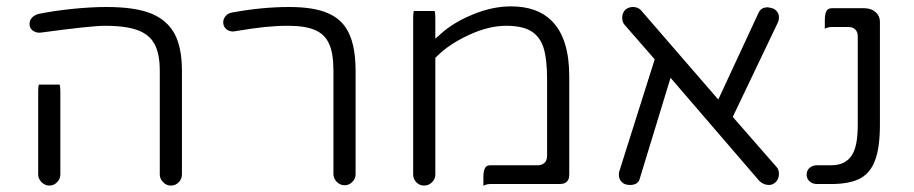

<svg xmlns="http://www.w3.org/2000/svg" viewBox="-20 -593 2899 609"><path d="M171.4 -302.7Q171.4 -316.9 169.4 -324.7H103Q101.1 -316.4 101.1 -302.7V-40Q101.1 -25.9 111.8 -15.1Q122.6 -4.4 136.7 -4.4Q150.9 -4.4 161.1 -15.1Q171.4 -25.4 171.4 -40ZM494.1 -19Q505.4 -4.4 522.5 -4.4Q536.6 -4.4 546.9 -14.9Q557.1 -25.4 557.1 -40V-368.2Q557.1 -442.9 533.2 -486.8Q509.3 -529.8 459 -550.3Q408.2 -570.8 317.4 -570.8Q269 -570.8 210.9 -564.9Q152.8 -559.1 102.1 -548.8Q89.4 -545.4 81.5 -536.9Q73.7 -528.3 73.7 -517.6Q73.7 -511.2 75 -508.3Q76.2 -505.4 76.7 -503.9Q79.6 -499 84.5 -495.6Q93.8 -489.3 104.5 -489.3Q107.4 -489.3 110.4 -489.7Q270 -511.2 311.5 -511.2Q312.5 -511.2 313.5 -511.2Q394 -511.2 432.6 -490.2Q457 -477.1 469.7 -454.1Q486.8 -423.3 486.8 -368.2V-40Q486.8 -27.8 494.1 -19Z M1073.2 -5.4Q1087.4 -5.4 1097.7 -16.1Q1107.9 -26.4 1107.9 -41V-368.2Q1107.9 -460.9 1075.7 -506.8Q1056.2 -535.2 1022 -550.3Q977.1 -570.8 897.5 -570.8Q810.5 -570.8 715.8 -553.2Q703.6 -551.3 695.8 -542.2Q688 -533.2 688 -522.5Q688 -508.8 698.2 -500Q707 -493.2 718.3 -493.2Q721.2 -493.2 724.1 -493.7Q781.7 -503.4 819.3 -507.3Q856.9 -511.2 893.6 -511.2Q948.2 -511.2 978.5 -498Q1010.7 -484.4 1023.9 -453.6Q1037.6 -424.8 1037.6 -368.2V-41Q1037.6 -26.9 1048.3 -16.1Q1059.1 -5.4 1073.2 -5.4Z M1325.2 -4.4Q1339.8 -4.4 1350.3 -14.9Q1360.8 -25.4 1360.8 -39.1V-409.7Q1364.7 -413.6 1366.2 -414.6Q1403.8 -452.6 1466.8 -481.9Q1529.8 -511.2 1585 -511.2Q1635.7 -511.2 1663.1 -495.1Q1691.9 -478.5 1704.1 -441.4Q1715.3 -404.8 1715.3 -340.8V-98.6Q1715.3 -80.6 1702.6 -73.2Q1695.8 -68.8 1685.5 -68.8H1535.2Q1526.4 -68.8 1521.5 -64Q1513.2 -55.7 1513.2 -31.2V-3.9Q1523.9 -9.3 1535.2 -9.3H1754.9Q1775.4 -9.3 1782.2 -22.5Q1785.6 -28.8 1785.6 -39.1V-350.6Q1785.6 -471.2 1730 -526.9Q1684.1 -572.8 1600.6 -572.8Q1542 -572.8 1479.7 -547.1Q1417.5 -521.5 1377.9 -485.4L1360.8 -470.2V-536.1Q1360.8 -550.3 1358.9 -558.1H1292.5Q1290.5 -549.8 1290.5 -536.1V-39.1Q1290.5 -24.9 1300.8 -14.6Q1311 -4.4 1325.2 -4.4Z M2450.7 -41Q2450.7 -55.2 2443.8 -62.5L2304.2 -222.2L2446.3 -519.5Q2450.7 -527.8 2450.7 -538.1Q2450.7 -556.6 2432.6 -565.9Q2418.9 -569.8 2415 -569.8Q2400.4 -569.8 2392.6 -562Q2388.2 -557.6 2385.3 -550.8L2258.3 -277.3Q2012.7 -561 2012.2 -561.5Q2002.9 -570.8 1987.3 -570.8Q1974.6 -570.8 1963.9 -562.5Q1953.6 -552.2 1953.6 -537.4Q1953.6 -522.5 1960.9 -514.6L2056.6 -404.8L1944.8 -50.8Q1942.9 -45.9 1942.9 -38.6Q1942.9 -24.9 1952.1 -15.6Q1961.4 -6.3 1978 -6.3Q1999.5 -6.3 2006.8 -20Q2008.3 -22.5 2009.8 -28.3L2106.9 -346.2L2388.2 -19.5Q2401.9 -6.3 2418.9 -6.3Q2429.2 -6.3 2438 -13.2Q2450.7 -23.4 2450.7 -41Z M2596.2 -502Q2606.9 -507.3 2618.2 -507.3H2670.9Q2685.1 -507.3 2692.9 -499.5Q2700.7 -491.7 2700.7 -477.5V-198.2Q2700.7 -164.1 2696.3 -140.1Q2689.9 -106 2672.9 -89.4Q2652.8 -68.8 2616.2 -68.8H2571.3Q2556.2 -68.8 2546.4 -59.1Q2538.6 -51.3 2538.6 -39.1Q2538.6 -25.9 2548.1 -17.6Q2557.6 -9.3 2571.3 -9.3H2616.2Q2675.3 -9.3 2709 -27.3Q2741.7 -45.4 2755.9 -85.4Q2771 -125 2771 -198.2V-524.4Q2771 -542.5 2757.1 -554.7Q2743.2 -566.9 2721.7 -566.9H2618.2Q2609.4 -566.9 2604.5 -562Q2596.2 -553.7 2596.2 -529.3Z"/></svg>

Font: YuPearl-ExtraLight
Style: ExtraLight
Weight: 200
Designer: Max Yao
Foundry: Max-Everyday
Version: Version 1.011; ttfautohint (v1.8.3)